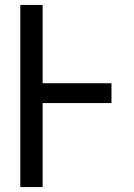

<svg xmlns="http://www.w3.org/2000/svg" viewBox="-20 -755 540 775"><path d="M62 0V-735H152V-419H430V-339H152V0Z"/></svg>

Font: Iosevka Fixed Medium
Style: Regular
Weight: 500
Monospace: yes
Designer: Belleve Invis
Foundry: Belleve Invis
Version: Version 32.3.0